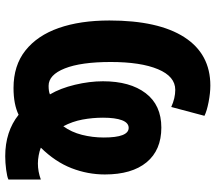

<svg xmlns="http://www.w3.org/2000/svg" viewBox="-64 -700 806 717"><g transform="rotate(90 338.5 -342.0)"><path d="M632 -331Q632 -267 608.5 -206.5Q585 -146 532 -92Q544 -87 560.5 -84Q577 -81 591 -81Q621 -81 651 -92V29Q641 34 614.5 37.5Q588 41 564 41Q472 41 409 -9Q370 10 309 10Q225 10 169 -34.5Q113 -79 85 -159Q57 -239 57 -348Q57 -531 119.5 -628Q182 -725 300 -725Q328 -725 361.5 -718.5Q395 -712 413 -703L380 -579Q347 -594 316 -594Q266 -594 239 -529.5Q212 -465 212 -353Q212 -242 236 -181.5Q260 -121 301 -121Q322 -121 333 -126Q310 -165 297 -219.5Q284 -274 284 -324Q284 -425 328.5 -483.5Q373 -542 457 -542Q541 -542 586.5 -487Q632 -432 632 -331ZM494 -327Q494 -420 458 -420Q439 -420 429.5 -395Q420 -370 420 -324Q420 -285 427 -247.5Q434 -210 452 -176Q474 -206 484 -245.5Q494 -285 494 -327Z"/></g></svg>

Font: Noto Sans ExtraCondensed ExtraBold
Style: Regular
Weight: 800
Width: 2
Designer: Monotype Design Team
Foundry: Monotype Imaging Inc.
Version: Version 2.013; ttfautohint (v1.8.4.7-5d5b)